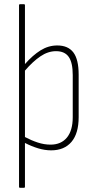

<svg xmlns="http://www.w3.org/2000/svg" viewBox="-20 -703 449 908"><path d="M74 185Q70 185 70 181V-679Q70 -683 74 -683H94Q98 -683 98 -679V-400Q135 -442 172 -465Q209 -488 251 -488Q302 -488 327 -455Q352 -422 352 -350V-149Q352 -72 318 -32Q284 8 222 8Q192 8 160.5 -1.5Q129 -11 98 -27V181Q98 185 94 185ZM219 -19Q269 -19 296.5 -52.5Q324 -86 324 -149V-348Q324 -407 305 -434Q286 -461 245 -461Q207 -461 171 -436.5Q135 -412 98 -369V-55Q128 -39 158.5 -29Q189 -19 219 -19Z"/></svg>

Font: Sofia Sans Cond ExtraLight
Style: Regular
Weight: 200
Width: 3
Designer: Botio Nikoltchev, Ani Petrova
Foundry: lettersoup
Version: Version 4.100; ttfautohint (v1.8.3)